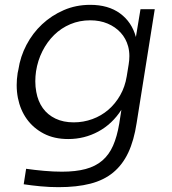

<svg xmlns="http://www.w3.org/2000/svg" viewBox="-20 -567 711 794"><path d="M222 207Q185 207 148 203.5Q111 200 78 195L88 131Q123 136 162 139.5Q201 143 236 143Q293 143 334 132Q375 121 403 97Q431 73 447.5 35.5Q464 -2 473 -55L482 -113Q444 -54 386.5 -23Q329 8 262 8Q204 8 161 -14.5Q118 -37 91 -74.5Q64 -112 54 -162Q49 -188 49 -215Q49 -239 53 -265L56 -279Q64 -333 89.5 -381.5Q115 -430 154 -466.5Q193 -503 243.5 -525Q294 -547 353 -547Q428 -547 476.5 -511.5Q525 -476 542 -414L561 -529H620L545 -58Q534 14 510.5 64Q487 114 448.5 146Q410 178 354 192.5Q298 207 222 207ZM285 -61Q325 -61 362 -74.5Q399 -88 428 -113Q457 -138 477 -173Q497 -208 504 -251L512 -300Q515 -318 515 -335Q515 -356 510 -375Q501 -408 479 -432Q457 -456 425 -469.5Q393 -483 353 -483Q309 -483 271 -467Q233 -451 204 -422.5Q175 -394 155.5 -355.5Q136 -317 129 -272Q126 -251 126 -231Q126 -208 130 -187Q137 -148 157 -120Q177 -92 209.5 -76.5Q242 -61 285 -61Z"/></svg>

Font: Sora Light
Style: Italic
Weight: 300
Designer: Jonathan Barnbrook, Juli√°n Moncada
Version: Version 1.000